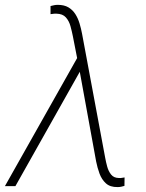

<svg xmlns="http://www.w3.org/2000/svg" viewBox="-44 -761 596 785"><path d="M283.7 -470.2 19 0H-23.9L279.3 -537.6L308.1 -523.9ZM191.9 -741.2Q218.3 -741.2 235.6 -731Q252.9 -720.7 263.9 -703.6Q274.9 -686.5 281.2 -665.3Q287.6 -644 291.5 -623L386.2 -115.2Q389.2 -98.6 394.3 -79.8Q399.4 -61 410.2 -47.4Q420.9 -33.7 441.9 -33.2Q447.8 -32.7 453.6 -33.7Q459.5 -34.7 465.3 -35.6L464.8 -1Q458.5 1 451.4 2.4Q444.3 3.9 437 3.9Q406.2 4.4 388.9 -11.5Q371.6 -27.3 362.8 -51.5Q354 -75.7 349.1 -100.6L279.8 -480.5L253.9 -612.8Q250 -632.8 244.1 -654.1Q238.3 -675.3 225.3 -689.9Q212.4 -704.6 186.5 -705.1Q180.7 -705.6 174.6 -704.6Q168.5 -703.6 162.6 -703.1V-736.3Q169.9 -738.3 177.2 -739.7Q184.6 -741.2 191.9 -741.2Z"/></svg>

Font: Roboto ExtraLight
Style: Italic
Weight: 250
Designer: Christian Robertson
Foundry: Google
Version: Version 3.009; 2024